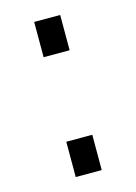

<svg xmlns="http://www.w3.org/2000/svg" viewBox="-85 -550 424 599"><g transform="rotate(-15 127.0 -250.5)"><path d="M85 0H169V-114H85ZM85 -387H169V-501H85Z"/></g></svg>

Font: Finlandica
Style: Regular
Weight: 400
Designer: Niklas Ekholm, Juho Hiilivirta, Jaakko Suomalainen
Foundry: Helsinki Type Studio
Version: Version 2.000;Glyphs 3.2 (3202)